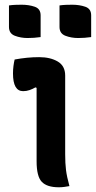

<svg xmlns="http://www.w3.org/2000/svg" viewBox="-20 -788 406 813"><path d="M135 -105V-416L130 -418Q118 -411 105 -406.5Q92 -402 78 -402Q35 -402 35 -477Q35 -493 37 -508.5Q39 -524 42 -536Q69 -541 94.5 -543.5Q120 -546 146 -546Q193 -546 224.5 -527.5Q256 -509 256 -468V-135Q256 -96 259.5 -68Q263 -40 274 0Q263 2 252 3.5Q241 5 229 5Q179 5 157 -18Q135 -41 135 -105ZM18 -765Q31 -767 45.5 -767.5Q60 -768 72 -768Q102 -768 127 -759.5Q152 -751 152 -723V-631Q139 -629 124.5 -628Q110 -627 97 -627Q68 -627 43 -636.5Q18 -646 18 -674ZM232 -765Q245 -767 259.5 -767.5Q274 -768 286 -768Q316 -768 341 -759.5Q366 -751 366 -723V-631Q353 -629 338.5 -628Q324 -627 311 -627Q282 -627 257 -636.5Q232 -646 232 -674Z"/></svg>

Font: Recursive Sn Csl St SmB
Style: Regular
Weight: 600
Version: Version 1.079;hotconv 1.0.112;makeotfexe 2.5.65598; ttfautoh